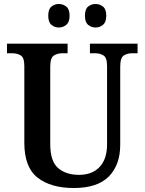

<svg xmlns="http://www.w3.org/2000/svg" viewBox="-20 -933 725 963"><path d="M350 10Q235 10 168.5 -42Q102 -94 102 -217V-602Q102 -644 84 -655Q66 -666 40 -666H15V-714H319V-666H294Q268 -666 250 -654.5Q232 -643 232 -598V-210Q232 -124 271.5 -90Q311 -56 376 -56Q443 -56 480 -96Q517 -136 517 -209V-602Q517 -644 499 -655Q481 -666 456 -666H431V-714H670V-666H644Q618 -666 600.5 -654.5Q583 -643 583 -598V-207Q583 -106 526 -48Q469 10 350 10ZM460 -795Q438 -795 422 -808.5Q406 -822 406 -854Q406 -887 422 -900Q438 -913 460 -913Q480 -913 496.5 -900Q513 -887 513 -854Q513 -822 496.5 -808.5Q480 -795 460 -795ZM275 -795Q254 -795 238 -808.5Q222 -822 222 -854Q222 -887 238 -900Q254 -913 275 -913Q296 -913 312.5 -900Q329 -887 329 -854Q329 -822 312.5 -808.5Q296 -795 275 -795Z"/></svg>

Font: Noto Serif SemiCondensed SemiBold
Style: Regular
Weight: 600
Width: 4
Designer: Monotype Design Team
Foundry: Monotype Imaging Inc.
Version: Version 2.013; ttfautohint (v1.8.4.7-5d5b)